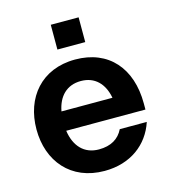

<svg xmlns="http://www.w3.org/2000/svg" viewBox="-109 -807 800 906"><g transform="rotate(-15 290.5 -354.0)"><path d="M291 12C418 12 508 -57 542 -160H410C389 -117 350 -93 291 -93C219 -93 175 -141 164 -218H551V-248C551 -420 455 -532 291 -532C126 -532 30 -415 30 -260C30 -105 126 12 291 12ZM166 -312C179 -383 222 -427 291 -427C359 -427 402 -383 415 -312ZM223 -599H359V-720H223Z"/></g></svg>

Font: Aspekta 650
Style: Regular
Weight: 650
Designer: Ivo Dolenc
Version: Version 2.000